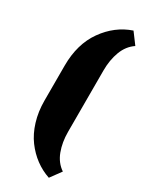

<svg xmlns="http://www.w3.org/2000/svg" viewBox="-196 -731 679 848"><g transform="rotate(30 144.0 -307.0)"><path d="M215.8 -682.1 256.8 -627Q221.7 -603.5 205.3 -560.1Q189 -516.6 189 -463.9V-149.9Q189 -97.2 205.3 -53.7Q221.7 -10.3 256.8 13.2L216.8 67.9Q177.7 54.7 144.8 30.3Q111.8 5.9 85.7 -29.3Q59.6 -64.5 44.7 -113Q29.8 -161.6 29.8 -217.8V-396Q29.8 -505.9 82.5 -580.3Q135.3 -654.8 215.8 -682.1Z"/></g></svg>

Font: Wesal
Style: Regular
Weight: 900
Designer: Ahmed zaza
Foundry: Ahmed zaza
Version: Version 2.01